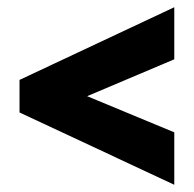

<svg xmlns="http://www.w3.org/2000/svg" viewBox="-20 -626 536 531"><path d="M462 -115 34 -315V-405L462 -606V-462L221 -360L462 -260Z"/></svg>

Font: Noto Sans Sinhala UI ExtraCondensed Black
Style: Regular
Weight: 900
Width: 2
Designer: Jelle Bosma - Monotype Design Team
Foundry: Monotype Imaging Inc.
Version: Version 2.006; ttfautohint (v1.8.4.7-5d5b)